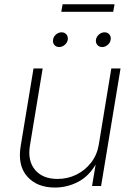

<svg xmlns="http://www.w3.org/2000/svg" viewBox="-20 -864 625 892"><path d="M234.9 7.3Q151.9 7.3 106.4 -44.2Q61 -95.7 76.2 -186L135.7 -545.9H178.2L119.1 -188Q107.4 -117.2 142.8 -75Q178.2 -32.7 247.1 -32.7Q294.4 -32.7 335 -52.7Q375.5 -72.8 403.3 -108.6Q431.2 -144.5 439 -192.4L497.1 -545.9H540L449.7 0H407.7L424.3 -99.6Q392.1 -44.4 341.8 -18.6Q291.5 7.3 234.9 7.3ZM512.2 -844.2 505.9 -809.1H264.6L271 -844.2ZM254.9 -645.5Q240.7 -645.5 232.4 -655.5Q224.1 -665.5 226.6 -679.7Q228.5 -693.8 240.2 -703.9Q252 -713.9 266.1 -713.9Q280.3 -713.9 288.6 -703.9Q296.9 -693.8 294.9 -679.7Q292.5 -665.5 280.8 -655.5Q269 -645.5 254.9 -645.5ZM454.6 -645.5Q440.4 -645.5 432.1 -655.5Q423.8 -665.5 425.8 -679.7Q428.2 -693.8 439.9 -703.9Q451.7 -713.9 465.8 -713.9Q480 -713.9 488.3 -703.9Q496.6 -693.8 494.1 -679.7Q492.2 -665.5 480.5 -655.5Q468.8 -645.5 454.6 -645.5Z"/></svg>

Font: Inter Extra Light
Style: Italic
Weight: 200
Italic angle: -9.39999°
Designer: Rasmus Andersson
Foundry: rsms
Version: Version 4.000;git-3c8e0fc